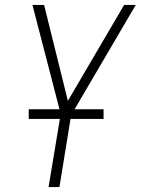

<svg xmlns="http://www.w3.org/2000/svg" viewBox="-20 -550 616 775"><path d="M176 205H220L267 -85L528 -530H481L254 -143L158 -530H111L225 -90ZM96 -70H398V-109H96Z"/></svg>

Font: Iosevka Sparkle Extralight
Style: Italic
Weight: 200
Italic angle: -9°
Designer: Belleve Invis
Foundry: Belleve Invis
Version: Version 4.5.0; ttfautohint (v1.8.3)